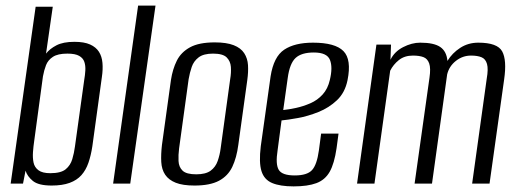

<svg xmlns="http://www.w3.org/2000/svg" viewBox="-20 -654 1844 684"><path d="M164 7Q117 7 97 -9.5Q77 -26 71 -46L62 0H18L107 -630H168L144 -463Q157 -480 181 -492.5Q205 -505 245 -505Q280 -505 301 -495.5Q322 -486 332.5 -469.5Q343 -453 345 -430Q347 -407 343 -380L309 -133Q304 -100 295 -74Q286 -48 270 -30Q254 -12 228 -2.5Q202 7 164 7ZM159 -37Q197 -37 214 -51Q231 -65 237.5 -87Q244 -109 247 -132L280 -369Q283 -386 284 -403Q285 -420 280.5 -433.5Q276 -447 262 -455Q248 -463 220 -463Q186 -463 168.5 -451.5Q151 -440 144 -422Q137 -404 133 -382L102 -153Q99 -133 97.5 -112.5Q96 -92 99.5 -75Q103 -58 117 -47.5Q131 -37 159 -37Z M383 0 472 -634H534L444 0Z M673 7Q631 7 606 -3Q581 -13 568.5 -31.5Q556 -50 554.5 -77Q553 -104 557 -138L589 -369Q595 -408 610 -438Q625 -468 657 -485.5Q689 -503 745 -503Q787 -503 812.5 -493Q838 -483 850 -464.5Q862 -446 863.5 -422Q865 -398 861 -369L829 -138Q823 -92 807.5 -59.5Q792 -27 760 -10Q728 7 673 7ZM679 -33Q713 -33 730.5 -46Q748 -59 755.5 -80.5Q763 -102 766 -125L800 -372Q804 -395 802.5 -415.5Q801 -436 787.5 -449.5Q774 -463 739 -463Q705 -463 687.5 -449.5Q670 -436 663 -415.5Q656 -395 652 -372L618 -125Q615 -102 616 -80.5Q617 -59 630.5 -46Q644 -33 679 -33Z M1026 10Q978 10 949.5 -2Q921 -14 911.5 -44.5Q902 -75 909 -133L944 -382Q955 -452 992.5 -477Q1030 -502 1095 -502Q1174 -502 1203.5 -472Q1233 -442 1218 -368Q1209 -324 1180.5 -297Q1152 -270 1114.5 -255Q1077 -240 1041 -233.5Q1005 -227 983 -225L969 -119Q961 -69 973 -49Q985 -29 1030 -29Q1074 -29 1091.5 -48Q1109 -67 1116 -118L1124 -178H1186L1179 -126Q1171 -71 1154.5 -42Q1138 -13 1107 -1.5Q1076 10 1026 10ZM989 -262Q1009 -264 1034.5 -269.5Q1060 -275 1085.5 -286Q1111 -297 1129.5 -317.5Q1148 -338 1155 -369Q1166 -414 1155.5 -440.5Q1145 -467 1098 -467Q1054 -467 1033 -447.5Q1012 -428 1005 -376Z M1252 0 1321 -495H1373L1371 -441Q1385 -470 1416 -486Q1447 -502 1477 -502Q1526 -502 1548.5 -486.5Q1571 -471 1574 -437Q1591 -465 1619.5 -483.5Q1648 -502 1684 -502Q1752 -502 1769 -471Q1786 -440 1776 -371L1724 0H1662L1714 -374Q1720 -408 1715 -426Q1710 -444 1695.5 -450Q1681 -456 1658 -456Q1628 -456 1604 -437Q1580 -418 1573 -389L1519 0H1457L1510 -377Q1515 -411 1509 -428Q1503 -445 1488.5 -450.5Q1474 -456 1451 -456Q1421 -456 1401 -440Q1381 -424 1370 -402L1314 0Z"/></svg>

Font: Alumni Sans
Style: Italic
Weight: 400
Italic angle: -8°
Version: Version 1.016